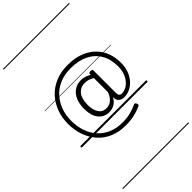

<svg xmlns="http://www.w3.org/2000/svg" viewBox="-476 -1182 1854 1854"><g transform="rotate(-45 451.0 -255.0)"><path d="M282 -249Q282 -298 293.5 -337.5Q305 -377 327.5 -406Q350 -435 383 -451Q416 -467 458 -467Q481 -467 507.5 -459Q534 -451 559 -436V-448Q560 -456 566 -459.5Q572 -463 584 -463Q596 -463 602 -459Q608 -455 608 -447V-138Q608 -117 617 -106Q626 -95 645 -95Q675 -95 703.5 -110Q732 -125 755 -152.5Q778 -180 791.5 -219.5Q805 -259 805 -308Q805 -404 764.5 -473.5Q724 -543 648.5 -580.5Q573 -618 467 -618Q382 -618 316.5 -590Q251 -562 205.5 -512Q160 -462 136 -396.5Q112 -331 112 -255Q112 -179 134 -113Q156 -47 199.5 2.5Q243 52 307 80Q371 108 456 108Q507 108 558 96Q609 84 654 62Q669 56 678 76Q688 97 671 104Q623 127 568.5 138.5Q514 150 456 150Q363 150 290.5 119Q218 88 169 32Q120 -24 94.5 -97.5Q69 -171 69 -255Q69 -339 96 -412.5Q123 -486 174.5 -542Q226 -598 300 -629.5Q374 -661 467 -661Q585 -661 670.5 -618Q756 -575 802.5 -496Q849 -417 849 -310Q849 -252 831.5 -204.5Q814 -157 784 -123.5Q754 -90 716.5 -71.5Q679 -53 639 -53Q601 -53 580.5 -72Q560 -91 560 -121Q560 -124 560 -127Q560 -130 560 -133Q536 -88 501.5 -70.5Q467 -53 431 -53Q366 -53 324 -103Q282 -153 282 -249ZM333 -252Q333 -206 345 -171.5Q357 -137 381 -118Q405 -99 440 -99Q463 -99 485.5 -109Q508 -119 527 -141.5Q546 -164 559 -202V-392Q532 -409 508 -415Q484 -421 460 -421Q431 -421 408 -410Q385 -399 368 -378Q351 -357 342 -325.5Q333 -294 333 -252ZM0 555H902V565H0ZM0 -20H902V0H0ZM0 -505H902V-500H0ZM0 -1075H902V-1065H0Z"/></g></svg>

Font: Playwrite AR Guides
Style: Regular
Weight: 400
Designer: Veronika Burian, José Scaglione
Foundry: TypeTogether
Version: Version 1.003